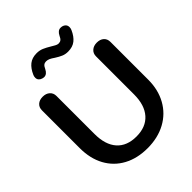

<svg xmlns="http://www.w3.org/2000/svg" viewBox="-259 -1092 1249 1249"><g transform="rotate(-45 366.0 -467.5)"><path d="M51 -303V-650Q51 -678 69 -694Q87 -710 117 -710Q147 -710 165.5 -693.5Q184 -677 184 -650V-300Q184 -201 231 -148Q278 -95 366 -95Q453 -95 500.5 -148.5Q548 -202 548 -300V-650Q548 -677 566.5 -693.5Q585 -710 615 -710Q645 -710 663 -694Q681 -678 681 -650V-303Q681 -210 641.5 -139Q602 -68 530 -29Q458 10 363 10Q269 10 198.5 -28Q128 -66 89.5 -136.5Q51 -207 51 -303ZM170 -831Q170 -844 175 -854Q193 -895 220 -916.5Q247 -938 289 -938Q316 -938 338 -928.5Q360 -919 388 -902Q392 -900 402.5 -893.5Q413 -887 421 -884Q429 -881 436 -881Q449 -881 458 -888Q467 -895 475 -913Q491 -945 516 -945Q536 -945 548.5 -934.5Q561 -924 561 -907Q561 -894 556 -884Q538 -843 511 -821.5Q484 -800 442 -800Q417 -800 397 -808.5Q377 -817 352 -833Q335 -845 322 -851Q309 -857 295 -857Q282 -857 273 -850Q264 -843 256 -825Q240 -793 215 -793Q207 -793 198 -796Q185 -800 177.5 -809Q170 -818 170 -831Z"/></g></svg>

Font: Kodchasan
Style: Bold
Weight: 700
Designer: Katatrad Aksorn Co.,Ltd.
Foundry: Cadson Demak Co.,Ltd.
Version: Version 1.000; ttfautohint (v1.6)